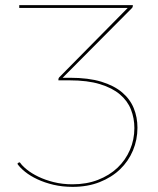

<svg xmlns="http://www.w3.org/2000/svg" viewBox="-20 -720 616 748"><path d="M253 -417Q324.5 -417 374.5 -401.8Q424.5 -386.5 455.8 -360Q487 -333.5 501.2 -298.2Q515.5 -263 515.5 -222.5Q515.5 -175.5 498 -133.8Q480.5 -92 447.8 -60.5Q415 -29 368.2 -10.5Q321.5 8 263 8Q223 8 188.2 -0.2Q153.5 -8.5 125.8 -21.5Q98 -34.5 78 -50.5Q58 -66.5 47.5 -82L52 -86Q53.5 -87.5 55 -87.5Q57 -87.5 58.5 -86Q66.5 -74 84.8 -59.2Q103 -44.5 129.2 -31.8Q155.5 -19 189.2 -10.5Q223 -2 262.5 -2Q317 -2 361.5 -19.2Q406 -36.5 437.5 -66.2Q469 -96 486.2 -136Q503.5 -176 503.5 -221Q503.5 -259.5 490.2 -293.2Q477 -327 447.2 -352.2Q417.5 -377.5 369.2 -392.2Q321 -407 251.5 -407H207.5V-409.5Q207.5 -415.5 210.5 -418.5L477.5 -689H55V-700H497.5V-698Q497.5 -695.5 496.8 -693Q496 -690.5 493.5 -688L224 -417Z"/></svg>

Font: Lato 2
Style: Regular
Weight: 100
Designer: Lukasz Dziedzic with Adam Twardoch and Botio Nikoltchev
Foundry: tyPoland Lukasz Dziedzic
Version: Version 2.015; 2015-08-06; http://www.latofonts.com/